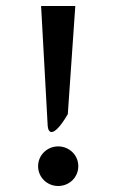

<svg xmlns="http://www.w3.org/2000/svg" viewBox="-20 -615 407 640"><path d="M107 -61C107 -24 137 5 174 5C211 5 241 -24 241 -61C241 -98 211 -127 174 -127C137 -127 107 -98 107 -61ZM231 -595H117L139 -195C140 -184 144 -174 153 -175C174 -177 205 -233 205 -233L206 -234Z"/></svg>

Font: Charger Monospace
Style: Regular
Weight: 400
Designer: Jasper
Foundry: Cannot Into Space Fonts
Version: Version 0.980